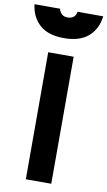

<svg xmlns="http://www.w3.org/2000/svg" viewBox="-148 -978 575 1027"><g transform="rotate(10 139.5 -465.0)"><path d="M69.8 0V-689.9H208V0ZM-46.9 -930.2H91.8Q95.7 -912.1 107.7 -901.6Q119.6 -891.1 139.2 -891.1Q180.2 -891.1 187 -930.2H326.2Q318.4 -861.8 272 -820.3Q225.6 -778.8 139.2 -778.8Q52.7 -778.8 6.8 -820.3Q-39.1 -861.8 -46.9 -930.2Z"/></g></svg>

Font: TitilliumText25L
Style: 999 wt
Weight: 900
Designer: Accademia di Belle Arti di Urbino and others
Foundry: Accademia di Belle Arti di Urbino and others.
Version: Version 25.000